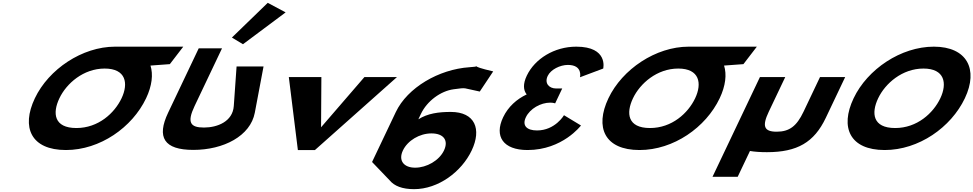

<svg xmlns="http://www.w3.org/2000/svg" viewBox="-20 -1055 6844 1350"><path d="M397.6 -363.9C447.2 -468.4 566.6 -572.8 715.5 -573L715.5 -573L715.9 -573H716C866.2 -573 884.4 -468.5 834.7 -363.9C785 -259.4 671.5 -154.8 517.2 -154.8C358.8 -154.8 347.8 -259.4 397.6 -363.9ZM788.7 -727 788.7 -726.9C557.9 -726.6 322.3 -568.6 225 -363.9C127.6 -159.1 198.2 -0.1 443.7 -0.1C683 -0.1 909.8 -159.1 1007.2 -363.9C1049.2 -452.3 1057.7 -531.9 1038.1 -594L1174.2 -604L1268.7 -727Z M1610.6 -791 1688.4 -744 1988.3 -967.9 1862.6 -1035.1ZM1833 -587.5H1643.4L1623.8 -309.5C1616.2 -200.5 1508.7 -158.2 1414.1 -158.2C1319.5 -158.2 1292.4 -192.2 1348.2 -309.5L1541 -715H1377.2L1162.2 -262.8C1079.8 -89.4 1132.9 -1 1339.3 -1C1552 -1 1740.7 -98.6 1771.7 -262.8Z M2239.7 -513H2010.8L2074.4 0H2194.4L2771.1 -513H2542.2L2237.5 -160Z M3447.8 -553C3353.9 -574.7 3333 -584.7 3330.6 -588.3C3326.1 -586.8 3313.2 -584.4 3280.7 -582.3C3065.2 -567.8 2844.7 -438.9 2763 -267L2596.1 84L2720.7 214C2752.9 253 2809 275 2891.3 275C3062.2 275 3225.2 153 3296.5 3C3367.8 -147 3320.3 -268 3149.5 -268C3064.8 -268 2987.4 -258 2921.5 -216L2939.5 -254C2982.8 -345 3078.2 -415.1 3170 -427.4C3268 -440.4 3227.5 -436.4 3353.4 -411.3ZM3101.7 3C3067.9 74 2980 124 2899 124C2819.1 124 2779.2 74 2812.9 3C2846.2 -67 2930.1 -117 3013.6 -117C3100.7 -117 3135 -67 3101.7 3ZM3330.6 -588.3C3328.9 -590.8 3336.3 -590.2 3330.6 -588.3Z M4058.1 -511.8C4058.1 -511.8 4079.8 -598.5 3972.8 -598.5C3918.3 -598.5 3852.5 -566.2 3831.1 -521.2C3806.9 -470.2 3839.5 -432.8 3890.9 -432.8H3933.1L3883.4 -328.2C3883.4 -328.2 3869.3 -333.3 3848.8 -333.3C3780.9 -333.3 3706.2 -290.8 3677.5 -230.5C3649.2 -171 3684.9 -137.8 3755.8 -137.8C3883.4 -137.8 3945.6 -244.9 3945.6 -244.9L4065 -172.7C4065 -172.7 3935.4 -0.1 3689.3 -0.1C3517.8 -0.1 3453.8 -96.2 3517.7 -230.5C3552.8 -304.4 3613.1 -358 3683.3 -391.1C3659.2 -420.9 3656.4 -465.1 3683.9 -522.9C3740.5 -641.9 3877.8 -726.9 4031.8 -726.9C4258.8 -726.9 4221.3 -573 4221.3 -573Z M4430.6 -363.9C4480.2 -468.4 4599.6 -572.8 4748.5 -573L4748.5 -573L4748.9 -573H4749C4899.2 -573 4917.4 -468.5 4867.7 -363.9C4818 -259.4 4704.5 -154.8 4550.2 -154.8C4391.8 -154.8 4380.8 -259.4 4430.6 -363.9ZM4821.7 -727 4821.7 -726.9C4590.9 -726.6 4355.3 -568.6 4258 -363.9C4160.6 -159.1 4231.2 -0.1 4476.7 -0.1C4716 -0.1 4942.8 -159.1 5040.2 -363.9C5082.2 -452.3 5090.7 -531.9 5071.1 -594L5207.2 -604L5301.7 -727Z M5501.2 -513H5323.2L4989.9 188H5166.9L5253.2 6.6C5286.4 12.3 5326.2 15 5372.4 15C5585.6 15 5704.4 -54 5786.2 -226L5922.6 -513H5745.6L5629.6 -269C5581.6 -168 5530.4 -129 5440.8 -129C5351.3 -129 5337.2 -168 5385.2 -269Z M5981.9 -363.9C5884.5 -159.1 5955.2 -0.1 6200.6 -0.1C6439.9 -0.1 6666.7 -159.1 6764.1 -363.9C6861.5 -568.8 6778.6 -726.9 6546.1 -726.9C6315.1 -726.9 6079.3 -568.8 5981.9 -363.9ZM6154.5 -363.9C6204.2 -468.5 6323.8 -573 6473 -573C6623.1 -573 6641.3 -468.5 6591.6 -363.9C6541.9 -259.4 6428.4 -154.8 6274.1 -154.8C6115.7 -154.8 6104.8 -259.4 6154.5 -363.9Z"/></svg>

Font: Hussar
Style: BdSuprExtOblFive
Weight: 700
Foundry: Cannot Into Space Fonts
Version: Version 2.00